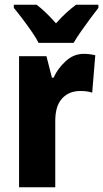

<svg xmlns="http://www.w3.org/2000/svg" viewBox="-20 -786 433 806"><path d="M332 -560Q355 -560 380 -554L367 -397Q348 -404 317 -404Q270 -404 241 -373Q212 -342 212 -278V0H60V-550H175L198 -460H205Q222 -498 255.5 -529Q289 -560 332 -560ZM142 -606Q132 -626 113 -653.5Q94 -681 73.5 -708Q53 -735 38 -753V-766H134Q173 -736 215 -688Q238 -714 258.5 -732.5Q279 -751 299 -766H393V-753Q378 -734 358.5 -707.5Q339 -681 320 -654Q301 -627 289 -606Z"/></svg>

Font: Noto Sans Arabic Cond ExtBd
Style: Regular
Weight: 800
Width: 3
Designer: Monotype Design Team, Nadine Chahine, Nizar Qandah and Khaled Hosny
Foundry: Monotype Imaging Inc.
Version: Version 2.012; ttfautohint (v1.8.4.7-5d5b)